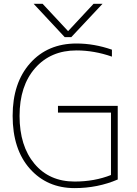

<svg xmlns="http://www.w3.org/2000/svg" viewBox="-20 -969 713 1001"><path d="M155.3 -949.2H202.1L335 -806.6L467.8 -949.2H514.6L351.6 -775.4H317.4ZM378.9 -706.1Q244.1 -706.1 163.1 -613.8Q82 -521.5 82 -364.7Q82 -208 159.7 -115.2Q237.3 -22.5 369.1 -22.5Q472.7 -22.5 558.6 -56.6V-381.8H282.2V-417H593.8V-33.2Q489.3 11.7 369.1 11.7Q225.6 11.7 135.7 -89.4Q45.9 -190.4 45.9 -365.2Q45.9 -537.1 137.2 -639.6Q228.5 -742.2 378.9 -742.2Q470.7 -742.2 563.5 -710V-673.8Q470.7 -706.1 378.9 -706.1Z"/></svg>

Font: Gen Shin Gothic ExtraLight
Style: Regular
Weight: 100
Designer: [Source Han Sans]
Ryoko NISHIZUKA  (kana & ideographs); Paul D. Hunt (Latin, Greek & Cyrillic); Wenlong ZHANG  (bopomofo
Version: Version 1.002.20150607